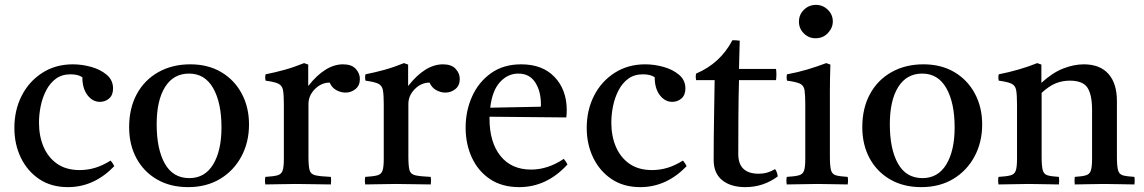

<svg xmlns="http://www.w3.org/2000/svg" viewBox="-20 -756 4694 788"><path d="M434 -97Q444 -85 449 -74Q366 12 259 12Q190 12 141 -21Q92 -54 65.5 -109Q39 -164 39 -231Q39 -304 69 -363Q99 -422 153.5 -457Q208 -492 279 -492Q316 -492 354 -481.5Q392 -471 418 -449Q444 -427 444 -393Q444 -366 428 -352Q412 -338 390 -338Q360 -338 339 -365.5Q318 -393 318 -439Q300 -451 270 -451Q234 -451 209.5 -433Q185 -415 169.5 -385Q154 -355 147 -320.5Q140 -286 140 -253Q140 -197 159 -153Q178 -109 215 -83.5Q252 -58 307 -58Q339 -58 369.5 -67Q400 -76 434 -97Z M752 12Q679 12 624.5 -19.5Q570 -51 540 -106.5Q510 -162 510 -234Q510 -312 541.5 -370Q573 -428 630 -460Q687 -492 761 -492Q834 -492 888 -460Q942 -428 972 -372Q1002 -316 1002 -245Q1002 -172 970.5 -113.5Q939 -55 883 -21.5Q827 12 752 12ZM623 -246Q623 -144 656.5 -84.5Q690 -25 757 -25Q821 -25 855 -81.5Q889 -138 889 -233Q889 -334 855 -394Q821 -454 756 -454Q692 -454 657.5 -399Q623 -344 623 -246Z M1069 1Q1066 -15 1069 -30Q1103 -32 1119 -36.5Q1135 -41 1140 -56Q1145 -71 1145 -104V-328Q1145 -367 1141.5 -386Q1138 -405 1122.5 -412.5Q1107 -420 1070 -425Q1067 -439 1070 -451Q1110 -459 1148 -469.5Q1186 -480 1228 -497L1245 -491V-403Q1315 -492 1388 -492Q1423 -492 1440 -473.5Q1457 -455 1457 -432Q1457 -405 1439 -390.5Q1421 -376 1398 -376Q1379 -376 1360.5 -386Q1342 -396 1333 -417Q1299 -417 1272.5 -390.5Q1246 -364 1246 -329V-114Q1246 -75 1250.5 -58Q1255 -41 1274.5 -36.5Q1294 -32 1338 -30Q1340 -16 1338 1Q1304 1 1268 0Q1232 -1 1194 -1Q1157 -1 1128.5 0Q1100 1 1069 1Z M1479 1Q1476 -15 1479 -30Q1513 -32 1529 -36.5Q1545 -41 1550 -56Q1555 -71 1555 -104V-328Q1555 -367 1551.5 -386Q1548 -405 1532.5 -412.5Q1517 -420 1480 -425Q1477 -439 1480 -451Q1520 -459 1558 -469.5Q1596 -480 1638 -497L1655 -491V-403Q1725 -492 1798 -492Q1833 -492 1850 -473.5Q1867 -455 1867 -432Q1867 -405 1849 -390.5Q1831 -376 1808 -376Q1789 -376 1770.5 -386Q1752 -396 1743 -417Q1709 -417 1682.5 -390.5Q1656 -364 1656 -329V-114Q1656 -75 1660.5 -58Q1665 -41 1684.5 -36.5Q1704 -32 1748 -30Q1750 -16 1748 1Q1714 1 1678 0Q1642 -1 1604 -1Q1567 -1 1538.5 0Q1510 1 1479 1Z M2111 12Q2040 12 1991 -21Q1942 -54 1916.5 -109.5Q1891 -165 1891 -232Q1891 -301 1917.5 -360Q1944 -419 1995 -455.5Q2046 -492 2119 -492Q2207 -492 2256.5 -439.5Q2306 -387 2306 -304Q2306 -294 2305.5 -286.5Q2305 -279 2304 -274L1989 -277Q1989 -273 1989 -270Q1989 -172 2034 -116Q2079 -60 2160 -60Q2228 -60 2294 -104Q2304 -92 2309 -81Q2224 12 2111 12ZM1992 -314 2199 -318Q2200 -320 2200 -323.5Q2200 -327 2200 -328Q2200 -382 2176.5 -418Q2153 -454 2107 -454Q2064 -454 2032 -419Q2000 -384 1992 -314Z M2783 -97Q2793 -85 2798 -74Q2715 12 2608 12Q2539 12 2490 -21Q2441 -54 2414.5 -109Q2388 -164 2388 -231Q2388 -304 2418 -363Q2448 -422 2502.5 -457Q2557 -492 2628 -492Q2665 -492 2703 -481.5Q2741 -471 2767 -449Q2793 -427 2793 -393Q2793 -366 2777 -352Q2761 -338 2739 -338Q2709 -338 2688 -365.5Q2667 -393 2667 -439Q2649 -451 2619 -451Q2583 -451 2558.5 -433Q2534 -415 2518.5 -385Q2503 -355 2496 -320.5Q2489 -286 2489 -253Q2489 -197 2508 -153Q2527 -109 2564 -83.5Q2601 -58 2656 -58Q2688 -58 2718.5 -67Q2749 -76 2783 -97Z M3039 12Q2979 12 2944 -16.5Q2909 -45 2909 -99Q2909 -187 2910.5 -269Q2912 -351 2913 -427H2837Q2834 -442 2837 -454Q2936 -496 2986 -591Q2994 -591 3002 -590.5Q3010 -590 3016 -589Q3015 -563 3014.5 -534Q3014 -505 3013 -473H3165Q3168 -451 3165 -427H3013Q3011 -357 3010.5 -279.5Q3010 -202 3010 -124Q3010 -43 3094 -43Q3130 -43 3161 -62Q3170 -50 3172 -32Q3113 12 3039 12Z M3459 1Q3431 1 3401 0Q3371 -1 3336 -1Q3304 -1 3271.5 0Q3239 1 3209 1Q3206 -15 3209 -30Q3243 -32 3259 -36.5Q3275 -41 3280 -56Q3285 -71 3285 -104V-328Q3285 -367 3282 -386Q3279 -405 3263.5 -412.5Q3248 -420 3210 -425Q3207 -439 3210 -451Q3254 -459 3294 -471Q3334 -483 3371 -497L3388 -491Q3387 -460 3386.5 -433Q3386 -406 3386 -382V-114Q3386 -75 3390.5 -58Q3395 -41 3410.5 -36.5Q3426 -32 3459 -30Q3462 -15 3459 1ZM3259 -667Q3259 -696 3279.5 -716Q3300 -736 3329 -736Q3357 -736 3377.5 -716Q3398 -696 3398 -668Q3398 -642 3378 -620.5Q3358 -599 3327 -599Q3299 -599 3279 -619Q3259 -639 3259 -667Z M3761 12Q3688 12 3633.5 -19.5Q3579 -51 3549 -106.5Q3519 -162 3519 -234Q3519 -312 3550.5 -370Q3582 -428 3639 -460Q3696 -492 3770 -492Q3843 -492 3897 -460Q3951 -428 3981 -372Q4011 -316 4011 -245Q4011 -172 3979.5 -113.5Q3948 -55 3892 -21.5Q3836 12 3761 12ZM3632 -246Q3632 -144 3665.5 -84.5Q3699 -25 3766 -25Q3830 -25 3864 -81.5Q3898 -138 3898 -233Q3898 -334 3864 -394Q3830 -454 3765 -454Q3701 -454 3666.5 -399Q3632 -344 3632 -246Z M4391 1Q4389 -15 4391 -30Q4422 -32 4437 -36.5Q4452 -41 4457 -56Q4462 -71 4462 -104V-306Q4462 -366 4443.5 -395.5Q4425 -425 4370 -425Q4341 -425 4314 -414.5Q4287 -404 4255 -375V-114Q4255 -75 4259.5 -58Q4264 -41 4279 -36.5Q4294 -32 4326 -30Q4328 -15 4326 1Q4298 1 4267.5 0Q4237 -1 4202 -1Q4170 -1 4139 0Q4108 1 4078 1Q4075 -15 4078 -30Q4112 -32 4128 -36.5Q4144 -41 4149 -56Q4154 -71 4154 -104V-328Q4154 -367 4150.5 -386Q4147 -405 4131.5 -412.5Q4116 -420 4079 -425Q4076 -439 4079 -451Q4165 -468 4237 -497L4254 -491V-416Q4300 -458 4344 -475Q4388 -492 4428 -492Q4494 -492 4529 -453Q4564 -414 4564 -341V-114Q4564 -75 4568.5 -58Q4573 -41 4588 -36.5Q4603 -32 4636 -30Q4638 -15 4636 1Q4606 1 4577.5 0Q4549 -1 4511 -1Q4474 -1 4446.5 0Q4419 1 4391 1Z"/></svg>

Font: Tiro Devanagari Marathi
Style: Regular
Weight: 400
Designer: Devanagari: John Hudson & Fiona Ross. Latin: John Hudson.
Foundry: Tiro Typeworks Ltd.
Version: Version 1.52